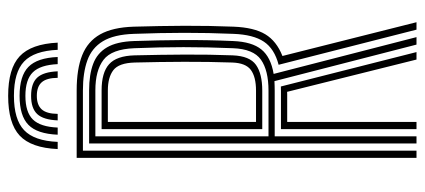

<svg xmlns="http://www.w3.org/2000/svg" viewBox="-294 -706 1001 452"><g transform="rotate(-90 206.0 -480.5)"><path d="M59.9 0V-800H218.7Q268.9 -800 301.5 -787Q334.1 -774 350.6 -744.7Q367.1 -715.3 368.7 -665.8Q370.5 -604.4 370.8 -546.2Q371 -488 368.7 -430.5Q366.8 -382.5 350.8 -355.9Q334.8 -329.4 299.7 -315.6L379.2 0H361.7L279 -324.6Q316.8 -334.4 333.4 -359.3Q350 -384.1 351.8 -430.9Q354.3 -489.9 354.2 -546.9Q354.1 -604 351.8 -665.4Q350.2 -712.2 334.4 -738.3Q318.7 -764.3 289.5 -774.8Q260.4 -785.3 218.7 -785.3H76.8V0ZM127.5 0V-319.1H204Q210.1 -319.1 216.2 -319.1Q222.2 -319.1 227.9 -319.3L308.9 0H291.3L215.3 -304.6Q212.7 -304.4 209.9 -304.4Q207.2 -304.4 204.4 -304.4H144.4V0ZM93.7 0V-770.7H218.7Q255.8 -770.7 281.1 -761.2Q306.5 -751.7 320 -728.6Q333.5 -705.6 334.9 -665Q336.8 -608.8 337.2 -550.1Q337.5 -491.3 334.9 -431.9Q333.1 -387.2 315 -365.1Q297 -342.9 257.5 -336.3L344.1 0H326.5L240.5 -334.4Q235.3 -334.2 229.6 -334Q223.8 -333.8 218.1 -333.8H110.6V0ZM110.6 -348.4H218.1Q265.8 -348.4 291 -366.2Q316.2 -383.9 318 -432.3Q320.5 -492.2 320.5 -548.4Q320.5 -604.5 318 -664Q315.9 -717.5 290.8 -736.7Q265.7 -756 218.7 -756H110.6ZM127.5 -363.1V-741.3H218.7Q260.7 -741.3 280.3 -723.7Q300 -706.2 301.2 -663.6Q302.7 -602.7 303 -545.4Q303.3 -488.1 301.2 -432.7Q299.6 -392.6 278.8 -377.9Q258 -363.1 218.1 -363.1ZM144.4 -377.8H218.1Q250.4 -377.8 266.8 -389.9Q283.2 -402 284.3 -433.7Q286.2 -489 286 -547.1Q285.8 -605.2 284.3 -663.2Q283.3 -700.7 266.3 -713.7Q249.3 -726.6 218.7 -726.6H144.4ZM205.9 -961.3Q270 -961.3 299 -934.2Q328.1 -907.1 331.1 -844.7H314.2Q311.8 -899.9 286.7 -923.8Q261.5 -947.7 205.9 -947.7Q150.3 -947.7 125.1 -923.8Q99.8 -899.9 97.5 -844.7H80.6Q83.3 -907.1 112.3 -934.2Q141.3 -961.3 205.9 -961.3ZM205.9 -934.4Q252.8 -934.4 274 -913.6Q295.3 -892.9 297.3 -844.7H280.5Q278.7 -885.5 261.4 -903.1Q244.1 -920.7 205.9 -920.7Q167.5 -920.7 150.2 -903.1Q132.9 -885.5 131.2 -844.7H114.4Q116.4 -892.9 137.6 -913.6Q158.8 -934.4 205.9 -934.4ZM205.9 -907.3Q235.4 -907.3 248.8 -892.8Q262.2 -878.3 263.6 -844.7H248.3Q248 -871 237.7 -882.4Q227.5 -893.8 205.9 -893.8Q184.5 -893.8 174.1 -882.4Q163.7 -871 163.4 -844.7H148.1Q149.5 -878.3 162.9 -892.8Q176.4 -907.3 205.9 -907.3Z"/></g></svg>

Font: Big Shoulders Inline Text SC Thin
Style: Regular
Weight: 100
Designer: Patric King
Foundry: XO Type Co
Version: Version 2.002